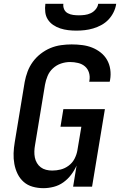

<svg xmlns="http://www.w3.org/2000/svg" viewBox="-20 -975 640 1003"><path d="M207 8Q178 8 151 0.5Q124 -7 104 -24.5Q84 -42 72 -66.5Q60 -91 55 -118.5Q50 -146 51 -174.5Q52 -203 57 -232L109 -547Q114 -574 124 -601Q134 -628 151.5 -652Q169 -676 193 -694.5Q217 -713 243.5 -724Q270 -735 298.5 -739Q327 -743 354 -743Q382 -743 409.5 -739.5Q437 -736 461 -726.5Q485 -717 505.5 -701Q526 -685 539 -662.5Q552 -640 556 -612.5Q560 -585 555 -557L553 -548H446L447 -553Q451 -575 445 -595Q439 -615 424 -628Q409 -641 388 -646Q367 -651 346 -651Q322 -651 298.5 -643Q275 -635 256.5 -618Q238 -601 228.5 -578Q219 -555 215 -532L163 -217Q160 -201 159.5 -184.5Q159 -168 162 -152.5Q165 -137 173 -123.5Q181 -110 193 -101Q205 -92 220.5 -88Q236 -84 253 -84Q275 -84 297 -89.5Q319 -95 338.5 -109.5Q358 -124 369 -145Q380 -166 384 -188L405 -313H296L311 -405H528L461 0H362L380 -110Q369 -85 351.5 -62Q334 -39 311 -22.5Q288 -6 260.5 1Q233 8 207 8ZM379 -815Q357 -815 336 -817.5Q315 -820 295 -826.5Q275 -833 258 -844.5Q241 -856 230 -873Q219 -890 216.5 -911.5Q214 -933 217 -955H311Q309 -940 315 -926.5Q321 -913 334 -906Q347 -899 362 -897Q377 -895 392 -895Q407 -895 423 -897Q439 -899 454 -906Q469 -913 480 -926.5Q491 -940 493 -955H587Q584 -933 573.5 -911.5Q563 -890 547 -873Q531 -856 510 -844.5Q489 -833 467 -826.5Q445 -820 423 -817.5Q401 -815 379 -815Z"/></svg>

Font: Iosevka SmBd Ex Obl
Style: Regular
Weight: 600
Width: 7
Italic angle: -9°
Monospace: yes
Designer: Belleve Invis
Foundry: Belleve Invis
Version: Version 32.5.0; ttfautohint (v1.8.4)